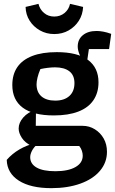

<svg xmlns="http://www.w3.org/2000/svg" viewBox="-20 -773 598 998"><path d="M247 205Q139 205 78 166Q17 127 15 58Q43 26 80.5 4Q118 -18 163 -29H179Q155 -7 146 11Q137 29 137 44Q137 79 170.5 98Q204 117 268 117Q334 117 372 95.5Q410 74 410 36Q410 24 405.5 10.5Q401 -3 392 -14H145Q110 -31 93.5 -56.5Q77 -82 77 -105Q77 -135 101 -162.5Q125 -190 167 -203L166 -119H409Q444 -119 473 -101Q502 -83 519 -53Q536 -23 536 16Q536 72 499.5 115Q463 158 397.5 181.5Q332 205 247 205ZM260 -173Q152 -173 98 -213.5Q44 -254 44 -331Q44 -386 70 -424Q96 -462 147.5 -482Q199 -502 275 -502Q383 -502 437.5 -461.5Q492 -421 492 -345Q492 -291 465.5 -252Q439 -213 387 -193Q335 -173 260 -173ZM267 -250Q314 -250 340.5 -274Q367 -298 367 -341Q367 -382 340.5 -402.5Q314 -423 266 -423Q249 -423 228.5 -420.5Q208 -418 190 -414Q180 -391 175 -370Q170 -349 170 -335Q170 -294 195.5 -272Q221 -250 267 -250ZM420 -449Q401 -470 392.5 -492Q384 -514 384 -531Q384 -568 410.5 -590Q437 -612 482 -612Q498 -612 517 -608.5Q536 -605 558 -597L547 -518H442L432 -449ZM262 -596Q221 -596 187.5 -615Q154 -634 134 -665.5Q114 -697 113 -737L180 -753Q187 -724 209 -705.5Q231 -687 262 -687Q293 -687 315.5 -705.5Q338 -724 344 -753L412 -737Q410 -697 390 -665.5Q370 -634 337 -615Q304 -596 262 -596Z"/></svg>

Font: Piazzolla 24pt
Style: Bold
Weight: 700
Designer: Juan Pablo del Peral
Foundry: Huerta Tipografica
Version: Version 2.005